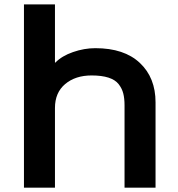

<svg xmlns="http://www.w3.org/2000/svg" viewBox="-20 -860 818 880"><path d="M692.9 -391.1V0H550.8V-377Q550.8 -409.2 544.9 -431.9Q539.1 -454.6 523.7 -474.4Q508.3 -494.1 477.3 -504.2Q446.3 -514.2 399.9 -514.2Q325.7 -514.2 278.8 -474.9Q231.9 -435.5 231.9 -365.2V0H89.8V-839.8H231.9V-573.2H233.9Q263.2 -603.5 314.5 -621.3Q365.7 -639.2 417 -639.2Q549.3 -639.2 621.1 -571.5Q692.9 -503.9 692.9 -391.1Z"/></svg>

Font: Sinkin Sans 600 SemiBold
Style: Regular
Weight: 600
Designer: Keith Bates
Foundry: K-Type
Version: Sinkin Sans (version 1.0)  by Keith Bates   •   © 2014   www